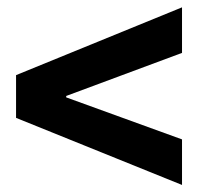

<svg xmlns="http://www.w3.org/2000/svg" viewBox="-20 -574 570 531"><path d="M24.4 -248V-366.2L483.4 -553.7V-427.7L163.1 -308.6V-304.7L483.4 -188.5V-62.5Z"/></svg>

Font: Reddit Sans Fudge
Style: Bold
Weight: 700
Designer: Stephen Hutchings
Foundry: Reddit
Version: Version 1.013